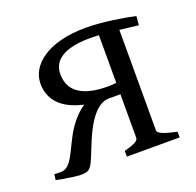

<svg xmlns="http://www.w3.org/2000/svg" viewBox="-92 -565 679 666"><g transform="rotate(-20 247.5 -232.0)"><path d="M396 -51V-422L465 -414L468 -447C432 -455 353 -469 289 -469C147 -469 75 -408 75 -340C75 -264 135 -233 193 -220C94 -153 98 -28 36 -28C30 -28 22 -28 13 -29L10 -8L40 -2C50 -1 59 0 66 2L86 4C90 5 94 5 96 5C133 5 137 -2 158 -54L175 -96C220 -202 260 -211 282 -211H323V-51C323 -39 310 -32 270 -21V0H465V-21C422 -30 396 -39 396 -51ZM323 -429V-253C302 -251 295 -251 288 -251C221 -252 151 -270 151 -347C151 -380 168 -430 292 -430C304 -430 311 -429 323 -429Z"/></g></svg>

Font: Temporarium
Style: Regular
Weight: 400
Version: Version 1.1